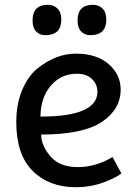

<svg xmlns="http://www.w3.org/2000/svg" viewBox="-20 -770 570 802"><path d="M368 -750Q392 -750 408 -734.5Q424 -719 424 -688Q424 -623 357 -623Q334 -623 319 -638.5Q304 -654 304 -684Q304 -750 368 -750ZM180 -750Q204 -750 220 -734.5Q236 -719 236 -688Q236 -623 169 -623Q146 -623 131 -638.5Q116 -654 116 -684Q116 -750 180 -750ZM450 -114 487 -46Q470 -30 415 -9Q360 12 297 12Q185 12 116.5 -56Q48 -124 48 -260Q48 -335 72 -392.5Q96 -450 134 -482Q212 -546 297.5 -546Q383 -546 433.5 -502.5Q484 -459 484 -396Q484 -313 405 -260.5Q326 -208 152 -208Q152 -162 190.5 -117Q229 -72 304.5 -72Q380 -72 450 -114ZM387 -387Q387 -417 364.5 -439.5Q342 -462 301 -462Q235 -462 192.5 -412.5Q150 -363 149 -283Q387 -283 387 -387Z"/></svg>

Font: Convergence
Style: Regular
Weight: 400
Designer: Nicolas Silva and John Vargas
Foundry: Nicolas Silva and Jonh Vargas
Version: Version 1.002